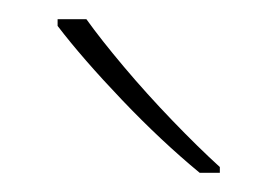

<svg xmlns="http://www.w3.org/2000/svg" viewBox="-20 -786 289 200"><path d="M70 -766Q85 -745 109 -716.5Q133 -688 160 -660Q187 -632 209 -612V-606H188Q148 -639 107 -682Q66 -725 40 -759V-766Z"/></svg>

Font: Noto Sans Tamil Thin
Style: Regular
Weight: 100
Designer: Jelle Bosma - Monotype Design Team
Foundry: Monotype Imaging Inc.
Version: Version 2.004; ttfautohint (v1.8.4.7-5d5b)